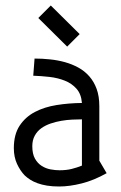

<svg xmlns="http://www.w3.org/2000/svg" viewBox="-20 -675 444 705"><path d="M106.9 -460Q134.8 -460 163.3 -457Q191.9 -454.1 218.3 -446.8Q244.6 -439.5 267.8 -426.8Q291 -414.1 308.1 -394.5Q325.2 -375 335 -348.1Q344.7 -321.3 344.7 -285.2V-85L371.6 -39.1Q324.7 -12.7 280 -1.5Q235.4 9.8 196.8 9.8Q172.4 9.8 152.8 6.6Q133.3 3.4 117.9 -2.2Q102.5 -7.8 91.1 -15.1Q79.6 -22.5 70.8 -30.8Q54.2 -47.9 42.5 -73.2Q30.8 -98.6 30.8 -130.9Q30.8 -181.2 52 -213.4Q73.2 -245.6 108.2 -263.9Q143.1 -282.2 188 -289.3Q232.9 -296.4 280.8 -296.9Q278.3 -329.6 261 -349.1Q243.7 -368.7 217.8 -378.9Q191.9 -389.2 161.4 -392.6Q130.9 -396 102.1 -397ZM280.8 -236.8Q264.6 -236.8 245.1 -235.8Q225.6 -234.9 205.3 -231.4Q185.1 -228 165.8 -221.4Q146.5 -214.8 131.6 -204.1Q116.7 -193.4 107.7 -177Q98.6 -160.6 98.6 -138.2Q98.6 -109.9 108.4 -92.5Q118.2 -75.2 133.3 -65.7Q148.4 -56.2 165.8 -53Q183.1 -49.8 198.7 -49.8Q223.6 -49.8 243.2 -54.7Q262.7 -59.6 280.8 -66.9ZM166.5 -654.8 272.5 -549.8 226.6 -503.9 120.6 -608.9Z"/></svg>

Font: Aubrey
Style: Regular
Weight: 400
Designer: Gayaneh Bagdasaryan | Cyreal.org
Foundry: Gayaneh Bagdasaryan | Cyreal.org
Version: Version 1.000